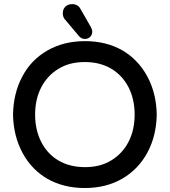

<svg xmlns="http://www.w3.org/2000/svg" viewBox="-20 -903 833 942"><path d="M611.3 -473.6Q581.1 -532.7 525.9 -565.9Q470.2 -598.6 396.5 -598.6Q319.8 -598.6 266.1 -564.9Q211.9 -531.7 182.1 -473.9Q152.3 -416 152.3 -340.8Q152.3 -266.6 181.6 -208Q211.9 -147.9 266.6 -115.7Q321.8 -83 397.5 -83Q473.1 -83 526.9 -116.7Q581.1 -149.9 610.8 -207.5Q640.6 -265.6 640.6 -340.3Q640.6 -415 611.3 -473.6ZM581.5 -655.3Q616.7 -634.8 645.5 -605.5Q679.7 -571.3 703.6 -526.4Q747.1 -444.8 749 -340.8Q747.1 -236.8 704.1 -156.2Q659.7 -72.8 580.1 -26.6Q500.5 19.5 396 19.5Q291.5 19.5 211.4 -26.4Q176.3 -46.9 147 -76.2Q113.3 -110.4 90.6 -152.8Q67.9 -195.3 56.4 -241.9Q44.9 -288.6 43.9 -340.8Q45.9 -445.8 88.9 -526.4Q131.8 -608.9 212.2 -655Q292.5 -701.2 397 -701.2Q501.5 -701.2 581.5 -655.3ZM432.6 -748Q432.6 -732.4 422.4 -722.2Q412.1 -711.9 396.5 -711.9Q378.9 -711.9 367.2 -726.1L300.3 -805.7Q288.1 -817.9 288.1 -837.9Q288.1 -858.4 301 -870.6Q314 -882.8 334 -882.8Q354 -882.8 366.7 -870.6Q371.6 -865.7 375 -858.9L424.8 -772Q432.6 -758.3 432.6 -748Z"/></svg>

Font: YuPearl-SemiBold
Style: SemiBold
Weight: 600
Designer: Max Yao
Foundry: Max-Everyday
Version: Version 1.011; ttfautohint (v1.8.3)